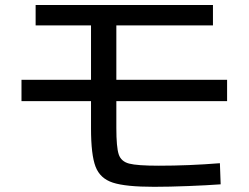

<svg xmlns="http://www.w3.org/2000/svg" viewBox="-20 -717 978 755"><path d="M337.9 -211.9V-319.3H64.5V-403.3H337.9V-617.2H120.1V-697.3H817.4V-617.2H437.5V-403.3H873V-319.3H437.5V-213.9Q437.5 -138.2 446.8 -110.1Q456.1 -82 487.8 -73.7Q519.5 -65.4 604.5 -65.4Q722.2 -65.4 844.7 -75.2L847.7 7.8Q795.4 11.7 720.5 14.6Q645.5 17.6 585.9 17.6Q474.1 17.6 423.8 1.2Q373.5 -15.1 355.7 -61.8Q337.9 -108.4 337.9 -211.9Z"/></svg>

Font: Pretendard JP Medium
Style: Regular
Weight: 500
Designer: Base glyphs from Inter by Rasmus Andersson; Hangeul glyphs from Noto Sans CJK(Source Han Sans) by Jang Soo-young and Kan
Foundry: Kil Hyung-jin
Version: Version 1.309